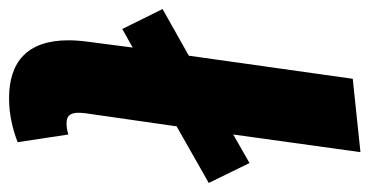

<svg xmlns="http://www.w3.org/2000/svg" viewBox="-226 -583 816 424"><g transform="rotate(90 182.0 -371.0)"><path d="M267 -114C258 -111 250 -110 242 -110C224 -110 216 -120 220 -151L249 -353L374 -424L330 -514L267 -478L306 -759L144 -742L93 -380L-10 -322L34 -233L75 -256L62 -156C60 -141 59 -127 59 -114C59 -23 107 17 187 17C223 17 256 9 284 -2Z"/></g></svg>

Font: Fira Sans OT
Style: Bold Italic
Weight: 700
Italic angle: -8°
Designer: Carrois Corporate & Edenspiekermann
Foundry: Carrois Corporate GbR & Edenspiekermann AG
Version: Version 2.001